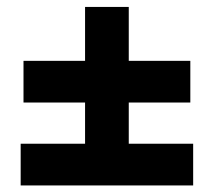

<svg xmlns="http://www.w3.org/2000/svg" viewBox="-20 -618 626 562"><path d="M48.8 -317.9H229V-197.3H40.5V-75.2H545.4V-197.3H356.9V-317.9H537.1V-439.9H356.9V-597.7H229V-439.9H48.8Z"/></svg>

Font: Cascadia Code
Style: Bold
Weight: 700
Monospace: yes
Designer: Aaron Bell
Foundry: Saja Typeworks
Version: Version 2404.023